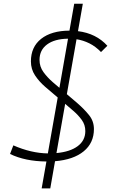

<svg xmlns="http://www.w3.org/2000/svg" viewBox="-20 -870 626 1046"><path d="M207 156.2 232.9 9.8Q116.7 8.8 34.7 -31.2L52.7 -78.1Q149.4 -35.6 240.7 -34.2L294.4 -338.9L225.6 -397.5Q192.9 -425.8 170.7 -459.5Q148.4 -493.2 148.4 -535.6Q148.4 -614.3 204.1 -658.4Q259.8 -702.6 358.4 -703.1L384.3 -849.6H431.2L404.8 -700.2Q503.9 -688 564.9 -620.6L530.3 -586.4Q500.5 -617.2 467 -633.8Q433.6 -650.4 397 -656.2L344.2 -356.9L401.9 -307.6Q438.5 -275.9 465.1 -242.9Q491.7 -210 491.7 -167Q491.7 -91.3 436 -45.7Q380.4 0 279.8 8.3L253.9 156.2ZM303.7 -391.6 350.6 -659.2Q277.3 -658.2 236.3 -627.7Q195.3 -597.2 195.3 -543.9Q195.3 -506.8 216.6 -477.5Q237.8 -448.2 268.1 -421.9ZM287.6 -36.1Q362.3 -43 403.6 -74Q444.8 -105 444.8 -155.8Q444.8 -189.9 425.5 -216.6Q406.2 -243.2 378.9 -266.6L335 -304.2Z"/></svg>

Font: CaskaydiaCove NFP ExtraLight
Style: Italic
Weight: 200
Italic angle: -10°
Designer: Aaron Bell
Foundry: Saja Typeworks
Version: Version 2111.001; VTT 6.35;Nerd Fonts 3.1.1